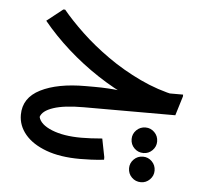

<svg xmlns="http://www.w3.org/2000/svg" viewBox="-48 -421 813 741"><g transform="rotate(5 358.5 -50.0)"><path d="M586 -6Q522 -22 455.5 -52Q389 -82 326 -123.5Q263 -165 207 -215Q151 -265 106 -320L168 -369H175Q207 -330 254.5 -285Q302 -240 361.5 -198Q421 -156 489.5 -123.5Q558 -91 631 -76ZM279 0V-82H314Q341 -82 366 -80.5Q391 -79 407 -77Q423 -75 423 -75L517 -82H657V-75L634 0ZM282 200Q205 200 151 180Q97 160 68.5 126Q40 92 40 50Q40 -16 105.5 -49Q171 -82 279 -82V0Q204 0 162 14Q120 28 113 52Q120 81 165.5 99.5Q211 118 280 118Q296 118 317 117Q338 116 361 114L375 185V195Q349 198 324.5 199Q300 200 282 200ZM573 220Q573 240 558.5 254.5Q544 269 524 269Q503 269 488.5 254.5Q474 240 474 219Q474 199 488.5 184.5Q503 170 524 170Q544 170 558.5 184.5Q573 199 573 220ZM573 107Q573 127 558.5 141.5Q544 156 524 156Q503 156 488.5 141.5Q474 127 474 106Q474 86 488.5 71.5Q503 57 524 57Q544 57 558.5 71.5Q573 86 573 107Z"/></g></svg>

Font: Fustat Medium
Style: Regular
Weight: 500
Designer: Mohamed Gaber, Khaled Hosny, Laura Garcia Mut
Foundry: Kief Type Foundry, Alif Type Foundry, Hard Type Foundry
Version: Version 1.007